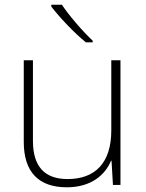

<svg xmlns="http://www.w3.org/2000/svg" viewBox="-20 -786 622 816"><path d="M243 -766H198V-758C231 -715 293 -648 345 -606H374V-613C331 -653 271 -723 243 -766ZM492 -530H453V-232C453 -92 383 -25 267 -25C172 -25 120 -76 120 -187V-530H81V-183C81 -55 144 10 264 10C368 10 427 -43 452 -103H454L460 0H492Z"/></svg>

Font: Noto Sans Malayalam ExtraLight
Style: Regular
Weight: 200
Designer: Jelle Bosma - Monotype Design Team
Foundry: Monotype Imaging Inc.
Version: Version 2.104